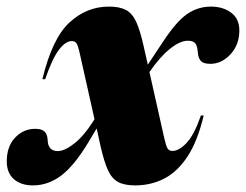

<svg xmlns="http://www.w3.org/2000/svg" viewBox="-76 -547 745 582"><path d="M541.5 -197Q522.5 -117.5 491.5 -71.2Q460.5 -25 420.5 -5Q380.5 15 334 15Q301.5 15 282.2 4.8Q263 -5.5 251.2 -31.2Q239.5 -57 229 -103L217 -157.5L193 -117.5Q149.5 -45 109.8 -15Q70 15 24 15Q-12.5 15 -34 -4Q-55.5 -23 -55.5 -58Q-55.5 -103 -30.2 -129.8Q-5 -156.5 30.5 -156.5Q51 -156.5 59.5 -147.8Q68 -139 68.5 -121.5Q70 -89 99 -89Q119.5 -89 148.5 -111.5Q177.5 -134 205 -177L210.5 -185.5L166 -384Q160.5 -409 155.8 -415.8Q151 -422.5 141.5 -422.5Q122.5 -422.5 102.2 -395.5Q82 -368.5 61 -307H52.5Q82 -430 134.2 -478.5Q186.5 -527 254 -527Q286.5 -527 305.8 -516.8Q325 -506.5 336.8 -481Q348.5 -455.5 359 -409L372 -351L419.5 -422.5Q459.5 -483 492 -505Q524.5 -527 563.5 -527Q600 -527 624.8 -508.5Q649.5 -490 649.5 -455Q649.5 -411.5 622.8 -382.5Q596 -353.5 561.5 -353.5Q541.5 -353.5 533.2 -361.8Q525 -370 523.5 -389.5Q522 -409 515.5 -416.2Q509 -423.5 493 -423.5Q470 -423.5 439.2 -399Q408.5 -374.5 377 -328.5L422 -128Q427.5 -103.5 432.2 -96.5Q437 -89.5 446.5 -89.5Q467 -89.5 490 -114.2Q513 -139 533 -197Z"/></svg>

Font: Newsreader Display ExtraBold
Style: Italic
Weight: 800
Italic angle: -17°
Designer: Hugues Gentile
Foundry: Production Type
Version: Version 1.001